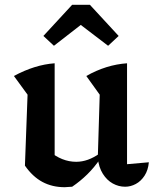

<svg xmlns="http://www.w3.org/2000/svg" viewBox="-20 -771 642 801"><path d="M510 -86 601 -94Q598 -61 583 -38Q568 -15 546.5 -3.5Q525 8 502 8Q475 8 450.5 -5.5Q426 -19 409 -46Q392 -73 388 -112L396 -376L340 -454Q423 -501 510 -507ZM281 8Q273 8 265 9Q257 10 250 10Q198 10 157 -12Q116 -34 84 -80L185 -141Q238 -96 298 -96Q347 -96 396 -131L399 -110Q374 -73 344.5 -44Q315 -15 281 8ZM84 -80 95 -376 38 -454Q125 -501 208 -507V-93ZM355 -751 475 -621 431 -580 317 -667 205 -580 161 -621 281 -751Z"/></svg>

Font: Piazzolla Thin
Style: Bold
Weight: 700
Version: Version 2.005